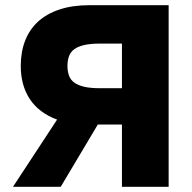

<svg xmlns="http://www.w3.org/2000/svg" viewBox="-20 -720 740 740"><path d="M30 0 200 -259Q130 -285 95 -338Q60 -391 60 -466Q60 -520 77 -563.5Q94 -607 127 -637Q160 -667 209.5 -683.5Q259 -700 325 -700H630V0H450V-240H357L214 0ZM365 -380H450V-552H365Q329 -552 305 -546.5Q281 -541 266.5 -530.5Q252 -520 246 -503.5Q240 -487 240 -466Q240 -445 246 -428.5Q252 -412 266.5 -401.5Q281 -391 305 -385.5Q329 -380 365 -380Z"/></svg>

Font: Golos Text VF
Style: Regular
Weight: 400
Designer: A.Korolkova, Vitaly Kuzmin
Foundry: ParaType Ltd
Version: Version 2.003